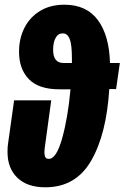

<svg xmlns="http://www.w3.org/2000/svg" viewBox="-20 -780 530 817"><path d="M474 -401H445Q433 -208 367.5 -95.5Q302 17 173 17Q96 17 54 -23.5Q12 -64 12 -133Q12 -155 14 -167L40 -353H198L170 -148Q169 -142 169 -132Q169 -118 173 -111Q177 -104 188 -104Q220 -104 244.5 -191.5Q269 -279 280 -400H232Q145 -400 103 -443Q61 -486 61 -560Q61 -616 84 -661.5Q107 -707 150.5 -733.5Q194 -760 254 -760Q348 -760 396.5 -694.5Q445 -629 448 -512H490ZM286 -512V-531Q286 -591 276.5 -614.5Q267 -638 247 -638Q227 -638 216.5 -618.5Q206 -599 206 -568Q206 -512 250 -512Z"/></svg>

Font: Fira Sans Extra Condensed ExtraBold
Style: Italic
Weight: 800
Width: 3
Italic angle: -8°
Designer: Carrois Corporate & Edenspiekermann AG
Foundry: Carrois Corporate GbR & Edenspiekermann AG
Version: Version 4.203